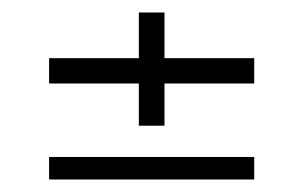

<svg xmlns="http://www.w3.org/2000/svg" viewBox="-20 -508 485 307"><path d="M202 -307V-374.5H58.5V-415H202V-488H243V-415H386.5V-374.5H243V-307ZM58.5 -221V-257H386.5V-221Z"/></svg>

Font: Big Shoulders Text Thin ExtraLight
Style: Regular
Weight: 250
Version: Version 2.002